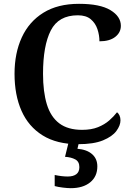

<svg xmlns="http://www.w3.org/2000/svg" viewBox="-20 -744 690 1004"><path d="M388 10Q277 10 203 -36Q129 -82 92.5 -164.5Q56 -247 56 -358Q56 -466 94 -548.5Q132 -631 207 -677.5Q282 -724 393 -724Q503 -724 557.5 -691Q612 -658 612 -609Q612 -574 582.5 -551Q553 -528 500 -528Q500 -560 489.5 -591.5Q479 -623 454.5 -643.5Q430 -664 387 -664Q286 -664 245.5 -584.5Q205 -505 205 -358Q205 -264 225 -198.5Q245 -133 290 -99Q335 -65 409 -65Q458 -65 492.5 -79Q527 -93 551 -114Q575 -135 592 -157Q600 -151 605 -140Q610 -129 610 -115Q610 -88 588.5 -59Q567 -30 518.5 -10Q470 10 388 10ZM350 240Q334 240 309 237Q284 234 266 229V171Q304 179 334 179Q363 179 379 167Q395 155 395 130Q395 101 373.5 89.5Q352 78 320 76L341 -9H395L385 34Q434 38 461.5 62Q489 86 489 126Q489 179 451.5 209.5Q414 240 350 240Z"/></svg>

Font: Noto Serif Khojki SemiBold
Style: Regular
Weight: 600
Version: Version 2.003